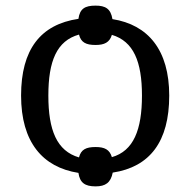

<svg xmlns="http://www.w3.org/2000/svg" viewBox="-20 -609 677 683"><path d="M320 54C355 54 374 41 381 5C513 -15 582 -105 582 -269C582 -431 507 -521 380 -541C374 -578 355 -589 320 -589C282 -589 264 -578 259 -542C124 -522 55 -433 55 -269C55 -104 131 -14 259 6C264 41 282 54 320 54ZM261 -49C182 -72 152 -146 152 -269C152 -392 182 -464 261 -486C268 -458 286 -449 320 -449C351 -449 370 -458 378 -485C455 -462 485 -390 485 -269C485 -147 455 -72 378 -50C370 -77 352 -86 320 -86C286 -86 268 -77 261 -49Z"/></svg>

Font: Noto Serif Thai
Style: Regular
Weight: 400
Designer: Monotype Design Team
Foundry: Monotype Imaging Inc.
Version: Version 1.901